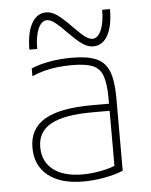

<svg xmlns="http://www.w3.org/2000/svg" viewBox="-53 -780 656 834"><g transform="rotate(-5 275.0 -363.0)"><path d="M277 10Q179 10 124 -33.5Q69 -77 69 -155Q69 -238 136 -277.5Q203 -317 344 -317H433V-286H343Q218 -286 160.5 -254Q103 -222 103 -155Q103 -92 148.5 -56.5Q194 -21 276 -21Q317 -21 359.5 -29.5Q402 -38 431 -52L417 -29V-340Q417 -403 405 -437.5Q393 -472 362 -485Q331 -498 272 -498Q239 -498 207.5 -494.5Q176 -491 148.5 -483.5Q121 -476 96 -465V-499Q131 -514 177 -522Q223 -530 274 -530Q342 -530 380.5 -513Q419 -496 435 -454.5Q451 -413 451 -340V-22Q419 -8 371 1Q323 10 277 10ZM371 -571Q348 -571 324.5 -587Q301 -603 262 -643Q231 -675 212.5 -688.5Q194 -702 180 -702Q156 -702 141.5 -669Q127 -636 127 -581H93Q93 -654 116 -695Q139 -736 179 -736Q202 -736 225.5 -720Q249 -704 288 -664Q319 -632 337.5 -618Q356 -604 370 -604Q394 -604 408.5 -637.5Q423 -671 423 -726H457Q457 -653 434.5 -612Q412 -571 371 -571Z"/></g></svg>

Font: M PLUS Code Latin SemiExpanded ExtraLight
Style: Regular
Weight: 250
Width: 6
Designer: Coji Morishita
Foundry: UNDERFOREST DESIGN
Version: Version 1.002; ttfautohint (v1.8.3)